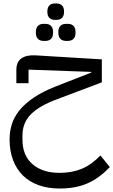

<svg xmlns="http://www.w3.org/2000/svg" viewBox="-20 -779 651 1103"><path d="M322 304Q256 304 202.5 285Q149 266 112 229.5Q75 193 55 140.5Q35 88 35 21Q35 -22 47.5 -63.5Q60 -105 90.5 -143.5Q121 -182 172 -217Q223 -252 299 -282L504 -362V-366L144 -379V-301H74V-378Q74 -423 103 -443.5Q132 -464 184 -461L565 -438V-306L308 -209Q205 -171 157 -122Q109 -73 109 -1V23Q109 114 166.5 164Q224 214 322 214Q394 214 450 190.5Q506 167 557 114L611 181Q580 213 548 236.5Q516 260 481 275Q446 290 406.5 297Q367 304 322 304ZM359 -544Q339 -544 327 -555.5Q315 -567 315 -593Q315 -619 327 -630.5Q339 -642 359 -642H370Q390 -642 402 -630.5Q414 -619 414 -593Q414 -567 402 -555.5Q390 -544 370 -544ZM230 -544Q210 -544 198 -555.5Q186 -567 186 -593Q186 -619 198 -630.5Q210 -642 230 -642H241Q261 -642 273 -630.5Q285 -619 285 -593Q285 -567 273 -555.5Q261 -544 241 -544ZM294 -665Q275 -665 263.5 -676.5Q252 -688 252 -712Q252 -736 263.5 -747.5Q275 -759 294 -759H306Q325 -759 336.5 -747.5Q348 -736 348 -712Q348 -688 336.5 -676.5Q325 -665 306 -665Z"/></svg>

Font: IBM Plex Sans Arabic
Style: Regular
Weight: 400
Designer: Mike Abbink, Paul van der Laan, Pieter van Rosmalen, Wael Morcos, Khajak Apelian
Foundry: Bold Monday
Version: Version 1.005